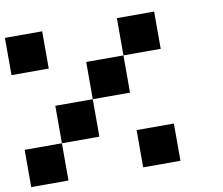

<svg xmlns="http://www.w3.org/2000/svg" viewBox="-79 -816 1058 912"><g transform="rotate(-10 450.0 -360.0)"><path d="M0 -719.7Q59.6 -719.7 179.7 -719.7Q179.7 -660.2 179.7 -540Q120.1 -540 0 -540Q0 -599.6 0 -719.7ZM360.4 -540Q419.9 -540 540 -540Q540 -480.5 540 -360.4Q480.5 -360.4 360.4 -360.4Q360.4 -419.9 360.4 -540ZM540 -179.7Q599.6 -179.7 719.7 -179.7Q719.7 -120.1 719.7 0Q660.2 0 540 0Q540 -59.6 540 -179.7ZM179.7 -360.4Q240.2 -360.4 360.4 -360.4Q360.4 -299.8 360.4 -179.7Q299.8 -179.7 179.7 -179.7Q179.7 -240.2 179.7 -360.4ZM0 -179.7Q59.6 -179.7 179.7 -179.7Q179.7 -120.1 179.7 0Q120.1 0 0 0Q0 -59.6 0 -179.7ZM540 -719.7Q599.6 -719.7 719.7 -719.7Q719.7 -660.2 719.7 -540Q660.2 -540 540 -540Q540 -599.6 540 -719.7Z"/></g></svg>

Font: Pixelfont
Style: 5 px
Weight: 400
Designer: Eugene Lysy
Version: Version 1.0.2 (beta)